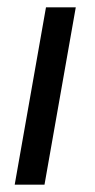

<svg xmlns="http://www.w3.org/2000/svg" viewBox="-20 -502 257 522"><path d="M186 -482H105L20 0H101Z"/></svg>

Font: Geom Light
Style: Italic
Weight: 300
Italic angle: -10°
Version: Version 1.102